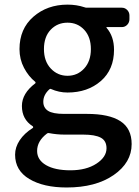

<svg xmlns="http://www.w3.org/2000/svg" viewBox="-20 -581 617 851"><path d="M275.4 250Q172.9 250 109.9 212.4Q46.9 174.8 46.9 104.5Q46.9 71.3 67.4 40.5Q87.9 9.8 125 -13.7Q127 -14.6 127 -17.1Q127 -19.5 125 -21.5Q77.1 -51.8 77.1 -111.3Q77.1 -167 136.7 -211.9Q137.7 -212.9 137.7 -214.8Q137.7 -216.8 136.7 -217.8Q106.4 -242.2 86.4 -280.3Q66.4 -318.4 66.4 -363.3Q66.4 -453.1 127.9 -506.8Q189.5 -560.5 279.3 -560.5Q319.3 -560.5 354.5 -548.8Q359.4 -546.9 363.3 -546.9H519.5Q534.2 -546.9 543.9 -536.6Q553.7 -526.4 553.7 -512.7V-496.1Q553.7 -481.4 543.9 -471.2Q534.2 -460.9 519.5 -460.9H453.1Q452.1 -460.9 451.7 -460Q451.2 -459 452.1 -458Q485.4 -419.9 485.4 -360.4Q485.4 -272.5 426.8 -221.7Q368.2 -170.9 279.3 -170.9Q241.2 -170.9 206.1 -186.5Q202.1 -188.5 198.2 -184.6Q171.9 -160.2 171.9 -129.9Q171.9 -103.5 192.9 -89.8Q213.9 -76.2 263.7 -76.2H365.2Q463.9 -76.2 513.7 -43.9Q563.5 -11.7 563.5 57.6Q563.5 139.6 483.9 194.8Q404.3 250 275.4 250ZM382.8 -363.3Q382.8 -417 353.5 -448.7Q324.2 -480.5 279.3 -480.5Q234.4 -480.5 204.6 -449.2Q174.8 -418 174.8 -363.3Q174.8 -309.6 205.1 -277.3Q235.4 -245.1 279.3 -245.1Q323.2 -245.1 353 -277.3Q382.8 -309.6 382.8 -363.3ZM292 173.8Q362.3 173.8 407.2 144.5Q452.1 115.2 452.1 76.2Q452.1 43 426.8 29.3Q401.4 15.6 348.6 15.6H265.6Q231.4 15.6 196.3 8.8Q195.3 8.8 194.3 8.8Q191.4 8.8 188.5 10.7Q144.5 43.9 144.5 87.9Q144.5 127.9 184.1 150.9Q223.6 173.8 292 173.8Z"/></svg>

Font: Gen Jyuu GothicL Medium
Style: Regular
Weight: 500
Designer: [Source Han Sans]
Ryoko NISHIZUKA  (kana & ideographs); Paul D. Hunt (Latin, Greek & Cyrillic); Wenlong ZHANG  (bopomofo
Version: Version 1.002.20150607